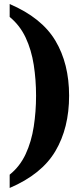

<svg xmlns="http://www.w3.org/2000/svg" viewBox="-20 -793 413 953"><path d="M28 74Q79 33 107.5 -28.5Q136 -90 147.5 -164.5Q159 -239 159 -318Q159 -397 147.5 -471Q136 -545 107.5 -606Q79 -667 28 -709V-773Q187 -705 255 -591Q323 -477 323 -318Q323 -158 255 -43Q187 72 28 140Z"/></svg>

Font: Noto Serif Hebrew Condensed ExtraBold
Style: Regular
Weight: 800
Width: 3
Designer: Monotype Design Team
Foundry: Monotype Imaging Inc.
Version: Version 2.004; ttfautohint (v1.8.4.7-5d5b)